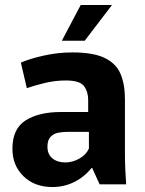

<svg xmlns="http://www.w3.org/2000/svg" viewBox="-20 -742 582 773"><path d="M191 11Q119 11 74.5 -32.5Q30 -76 30 -143Q30 -224 83.5 -257.5Q137 -291 224 -291H335V-339Q335 -373 318 -395.5Q301 -418 245 -418Q202 -418 160.5 -408Q119 -398 88 -387L64 -490Q101 -506 157.5 -518.5Q214 -531 271 -531Q356 -531 402 -508.5Q448 -486 465.5 -444Q483 -402 483 -343V-123Q483 -92 484.5 -58Q486 -24 488 0H381L351 -66H349Q319 -29 278.5 -9Q238 11 191 11ZM243 -88Q272 -88 299.5 -103.5Q327 -119 338 -144V-211H248Q231 -211 213.5 -207.5Q196 -204 183.5 -191Q171 -178 171 -151Q171 -121 191 -104.5Q211 -88 243 -88ZM229 -578 305 -722H431L321 -578Z"/></svg>

Font: Murecho SemiBold
Style: Regular
Weight: 600
Designer: Neil Summerour
Foundry: Positype
Version: Version 1.010; ttfautohint (v1.8.3)